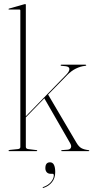

<svg xmlns="http://www.w3.org/2000/svg" viewBox="-20 -743 462 944"><path d="M24 0Q22 0 22 -2Q22 -4.5 29 -6L68 -10Q80 -11.5 80 -20V-692Q80 -696 76 -696H24Q22 -696 22 -698Q22 -700.5 25 -701L99 -722Q102 -723 104 -723Q107 -723 107 -719V-171.5L305 -375Q322 -392.5 321.2 -404Q320.5 -415.5 302.5 -417.5L282 -419.5Q278 -420 278 -422.5Q278 -425 282 -425H399Q404 -425 404 -422.5Q404 -419.5 397 -419Q376.5 -417 353.2 -405.8Q330 -394.5 309.5 -373L216.5 -278L355.5 -42Q367 -22 380 -14.8Q393 -7.5 414.5 -5Q419 -4.5 419 -2Q419 0 416.5 0H283.5Q281 0 281 -2Q281 -5 286 -5L312 -7Q325 -8 328.8 -17.2Q332.5 -26.5 324 -40.5L198 -259.5L107 -166V-21Q107 -11.5 119 -10L159 -5Q163 -5 163 -2Q163 0 160 0ZM229.5 111.5Q216.5 111.5 209.8 103.8Q203 96 203 84Q203 55 226 55Q251.5 55 251.5 103.5Q251.5 133 235.5 152.8Q219.5 172.5 194.5 180.5Q190.5 182 190 180Q189 178 191.5 177Q216.5 168.5 230.5 151.8Q244.5 135 244.5 119Q244.5 111.5 238.5 111.5Z"/></svg>

Font: Fraunces 144pt S000 Thin
Style: Regular
Weight: 100
Version: Version 1.000; ttfautohint (v1.8.3)